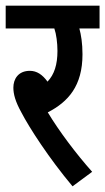

<svg xmlns="http://www.w3.org/2000/svg" viewBox="-20 -642 370 675"><path d="M304 -38C247 -102 187 -182 148 -247C220 -284 270 -340 270 -451C270 -490 265 -520 259 -542H330V-622H0V-542H171C178 -522 182 -491 182 -463C182 -415 171 -380 147 -355C129 -380 109 -393 85 -393C44 -393 27 -364 27 -334C27 -311 34 -285 55 -247C83 -193 152 -86 235 13Z"/></svg>

Font: Noto Sans Devanagari UI ExtraCondensed Medium
Style: Regular
Weight: 500
Width: 2
Designer: Jelle Bosma - Monotype Design Team
Foundry: Monotype Imaging Inc.
Version: Version 2.003